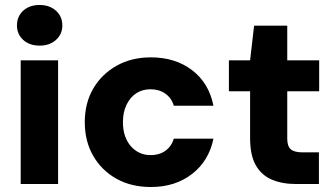

<svg xmlns="http://www.w3.org/2000/svg" viewBox="-20 -738 1338 770"><path d="M63 0V-496H213V0ZM139 -555Q98 -555 73 -578Q48 -601 48 -636Q48 -672 73 -695Q98 -718 139 -718Q179 -718 204.5 -695Q230 -672 230 -636Q230 -601 204.5 -578Q179 -555 139 -555Z M585 12Q506 12 446.5 -21.5Q387 -55 353.5 -113.5Q320 -172 320 -248Q320 -324 353.5 -382Q387 -440 447 -474Q507 -508 585 -508Q683 -508 750.5 -456.5Q818 -405 836 -314H677Q668 -345 643 -362.5Q618 -380 584 -380Q551 -380 526.5 -364Q502 -348 487.5 -318Q473 -288 473 -248Q473 -218 481 -194Q489 -170 504 -152.5Q519 -135 539 -125.5Q559 -116 584 -116Q607 -116 625.5 -123.5Q644 -131 657.5 -146Q671 -161 677 -182H836Q818 -93 750.5 -40.5Q683 12 585 12Z M1167 0Q1112 0 1070.5 -17.5Q1029 -35 1006 -75Q983 -115 983 -184V-372H898V-496H983L999 -635H1132V-496H1260V-372H1132V-182Q1132 -152 1146 -139.5Q1160 -127 1193 -127H1259V0Z"/></svg>

Font: DM Sans 28pt Black
Style: Regular
Weight: 900
Version: Version 4.004;gftools[0.9.30]